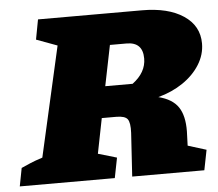

<svg xmlns="http://www.w3.org/2000/svg" viewBox="-92 -714 875 769"><g transform="rotate(-5 345.5 -330.0)"><path d="M-43 0 -29 -73Q-11 -81 7.5 -89Q26 -97 57 -107L157 -549L73 -580L88 -660H506Q611 -660 672.5 -619Q734 -578 734 -507Q734 -462 709 -422Q684 -382 640.5 -352.5Q597 -323 541 -308Q597 -294 620.5 -259Q644 -224 643 -161L641 -104L715 -81L699 0H409L420 -175Q422 -216 411.5 -230Q401 -244 366 -244H308L280 -103L355 -81L339 0ZM433 -533H366L333 -370H443Q498 -411 498 -467Q498 -533 433 -533Z"/></g></svg>

Font: Piazzolla SC Black
Style: Italic
Weight: 900
Italic angle: -11.3°
Designer: Juan Pablo del Peral
Foundry: Huerta Tipografica
Version: Version 1.330